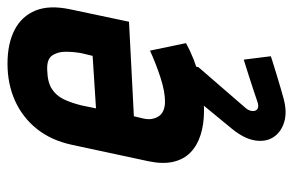

<svg xmlns="http://www.w3.org/2000/svg" viewBox="-155 -396 782 512"><g transform="rotate(-90 236.0 -140.0)"><path d="M315 -13H225L223 -3L149 87Q122 120 117.5 149Q113 178 126.5 198.5Q140 219 167 227Q194 235 230 225Q238 223 256.5 217.5Q275 212 295 206Q315 200 329 195.5Q343 191 342 191L333 119Q333 119 320 123Q307 127 288.5 133Q270 139 251.5 145Q233 151 222 155Q208 160 201.5 155.5Q195 151 196 141.5Q197 132 204 124L313 -2ZM176 -149 182 -174 434 -187 467 -343Q479 -399 464 -436Q449 -473 412.5 -492Q376 -511 322 -511Q268 -511 223.5 -491Q179 -471 148.5 -433Q118 -395 106 -340L62 -135Q54 -97 60.5 -69Q67 -41 85.5 -23Q104 -5 132.5 4Q161 13 196 13Q241 13 289 0Q337 -13 377 -35L357 -131Q322 -115 285 -103Q248 -91 221 -91Q208 -91 198 -95Q188 -99 182.5 -107Q177 -115 175 -125.5Q173 -136 176 -149ZM350 -313 343 -284 203 -275 211 -314Q218 -342 227.5 -361.5Q237 -381 254.5 -392.5Q272 -404 303 -405Q333 -407 343.5 -392.5Q354 -378 354 -356Q354 -334 350 -313Z"/></g></svg>

Font: Advent Pro
Style: Italic
Weight: 400
Italic angle: -12°
Designer: VivaRado, Andreas Kalpakidis
Foundry: VivaRado, Andreas Kalpakidis
Version: Version 3.000